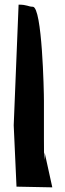

<svg xmlns="http://www.w3.org/2000/svg" viewBox="-20 -812 279 826"><path d="M121 -783C101.8 -783 97.2 -792.1 60 -792L39 -273L51 -9L205 -6L172 -156C172 -156 169 -57.3 169 -216V-378C169 -419.1 161.6 -783 121 -783Z"/></svg>

Font: Rocketfuel
Style: Regular
Weight: 400
Designer: Mew Too
Foundry: Cannot Into Space Fonts.
Version: Version 0.27